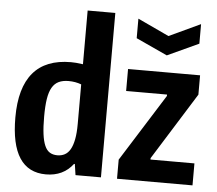

<svg xmlns="http://www.w3.org/2000/svg" viewBox="-55 -870 1063 940"><g transform="rotate(5 476.0 -399.5)"><path d="M589 -790 743 -718 897 -790V-694L743 -623L589 -694ZM553 -94 761 -425V-432H560V-540H914V-445L708 -115V-108H924V0H553ZM204 9Q31 9 31 -256Q31 -402 93 -475.5Q155 -549 279 -549Q291 -549 304 -548Q317 -547 338 -544V-808H474V0H349L341 -54H337Q289 9 204 9ZM252 -89Q272 -89 288 -97.5Q304 -106 315 -125Q326 -144 332 -175Q338 -206 338 -251V-445Q309 -456 275 -456Q247 -456 227 -446.5Q207 -437 194.5 -415.5Q182 -394 176.5 -359Q171 -324 171 -272Q171 -221 175.5 -186.5Q180 -152 189.5 -130Q199 -108 214.5 -98.5Q230 -89 252 -89Z"/></g></svg>

Font: Encode Sans Compressed
Style: Bold
Weight: 700
Designer: Pablo Impallari, Andres Torresi
Foundry: Pablo Impallari, Andres Torresi
Version: Version 1.000; ttfautohint (v1.00) -l 8 -r 50 -G 200 -x 14 -